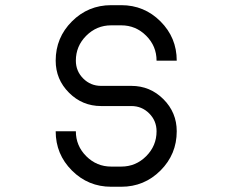

<svg xmlns="http://www.w3.org/2000/svg" viewBox="-20 -712 886 732"><path d="M403.8 -692.3Q406.2 -692.3 410.4 -692.3Q414.6 -692.3 422.7 -692.3Q430.8 -692.3 436.5 -692.3Q442.3 -692.3 442.3 -692.3Q530 -692.3 591.9 -630.4Q653.8 -568.5 653.8 -480.8Q576.9 -480.8 576.9 -480.8Q576.9 -536.2 537.3 -575.8Q497.7 -615.4 442.3 -615.4H441.5H440.8H440H439.2H438.5H437.7H436.9H436.2H435.4H434.6H433.1H432.3H431.5H430.8H429.2H428.5H427.7H426.2H425.4H424.6H423.1H422.3H420.8H420H418.5H416.9H416.2H414.6H413.1H412.3H410.8H403.8Q348.5 -615.4 308.8 -575.8Q269.2 -536.2 269.2 -480.8Q269.2 -440.8 297.3 -412.7Q325.4 -384.6 365.4 -384.6H480.8Q552.3 -384.6 603.1 -333.8Q653.8 -283.1 653.8 -211.5Q653.8 -123.8 591.9 -61.9Q530 0 442.3 0Q440 0 435.8 0Q431.5 0 423.5 0Q415.4 0 409.6 0Q403.8 0 403.8 0Q316.2 0 254.2 -61.9Q192.3 -123.8 192.3 -211.5Q269.2 -211.5 269.2 -211.5Q269.2 -156.2 308.8 -116.5Q348.5 -76.9 403.8 -76.9H442.3Q497.7 -76.9 537.3 -116.5Q576.9 -156.2 576.9 -211.5Q576.9 -251.5 548.8 -279.6Q520.8 -307.7 480.8 -307.7H365.4Q293.8 -307.7 243.1 -358.5Q192.3 -409.2 192.3 -480.8Q192.3 -568.5 254.2 -630.4Q316.2 -692.3 403.8 -692.3Z"/></svg>

Font: linja laso
Style: Regular
Weight: 700
Version: Version 001.000